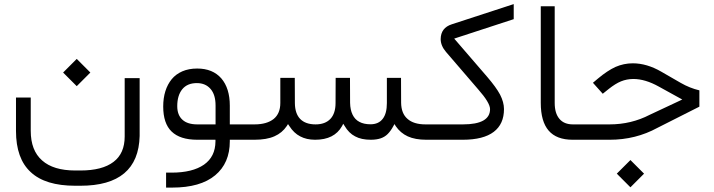

<svg xmlns="http://www.w3.org/2000/svg" viewBox="-20 -666 3404 915"><path d="M280.8 -320.3 345.7 -255.4 410.6 -320.3 345.7 -385.3ZM645.5 -293.5H574.2V-15.6C574.2 38.1 556.6 78.6 521 105.5C485.4 132.8 432.6 146.5 363.3 146.5H338.4C269 146.5 216.3 130.4 180.7 98.6C144.5 66.9 126.5 20 126.5 -42.5V-201.2H56.2V-42C56.2 45.9 79.6 111.3 126.5 154.3C172.9 197.8 243.7 219.2 338.4 219.2H363.3C547.4 219.2 641.6 140.1 645.5 -18.1Z M1150.9 0C1155.3 0 1158.2 -2.9 1160.6 -9.3C1163.1 -15.6 1164.1 -23.9 1164.1 -34.7V-40C1164.1 -50.3 1163.1 -58.1 1160.6 -64.5C1158.2 -70.3 1155.3 -73.2 1150.9 -73.2H1082.5H1075.2V-80.6V-162.6C1075.2 -217.8 1061.5 -261.2 1034.7 -292.5C1007.3 -323.7 969.2 -339.4 919.9 -339.4C893.1 -339.4 869.6 -335 849.1 -326.2C828.1 -316.9 811.5 -304.7 798.3 -288.6C785.2 -272.5 774.9 -253.4 768.1 -231.4C761.2 -209.5 757.8 -185.1 757.8 -158.2C757.8 -105 771 -64.9 797.9 -39.1C824.7 -13.2 865.2 0 920.4 0H999.5H1006.8V7.3V8.3C1006.3 56.6 988.3 93.3 952.1 118.7C915.5 144 864.3 156.7 797.4 156.7H771.5V228H800.3C890.1 228 958.5 208.5 1005.4 169.4C1051.8 130.9 1075.2 76.7 1075.2 7.3V0H1082.5ZM824.7 -160.2C824.7 -193.8 832.5 -220.7 848.6 -240.7C864.7 -260.3 887.7 -270 918 -270C945.8 -270 967.3 -260.7 983.4 -242.2C999.5 -223.6 1007.3 -197.3 1007.3 -163.1V-80.6V-73.2H1000H919.9C889.2 -73.2 865.2 -80.6 849.1 -95.7C833 -110.4 824.7 -131.8 824.7 -160.2Z M2021 0C2029.3 0 2033.7 -11.7 2033.7 -34.7V-40C2033.7 -62 2029.3 -73.2 2021 -73.2H2007.8C1970.2 -73.2 1941.4 -82 1921.9 -99.6C1901.9 -116.7 1892.1 -142.6 1891.6 -176.3L1891.1 -294.9H1823.7V-174.8C1823.7 -142.1 1817.4 -117.2 1804.2 -100.1C1791 -82.5 1771.5 -73.7 1745.6 -73.7C1724.6 -73.7 1706.5 -77.6 1692.4 -85.4C1678.2 -92.8 1667.5 -104.5 1660.2 -119.6C1652.8 -134.8 1648.9 -153.3 1648.4 -175.8L1647.9 -294.9H1579.6L1579.1 -174.8C1579.1 -142.1 1570.8 -116.7 1554.7 -99.6C1538.1 -82 1514.6 -73.2 1483.9 -73.2C1451.7 -73.2 1427.2 -82 1410.6 -99.1C1394 -116.2 1385.7 -141.6 1385.3 -174.3L1384.8 -294.9H1315.9V-175.3C1315.9 -141.6 1305.2 -116.2 1284.2 -99.1C1262.7 -82 1232.4 -73.2 1192.9 -73.2H1146.5C1144 -73.2 1141.6 -71.8 1139.6 -69.3C1137.7 -66.4 1136.2 -62.5 1135.3 -57.6C1134.3 -52.7 1133.8 -46.9 1133.8 -40V-34.7C1133.8 -11.7 1138.2 0 1146.5 0H1192.4C1231.4 0 1263.2 -5.4 1288.1 -16.6C1312.5 -27.3 1332 -43.5 1346.7 -65.4L1352.5 -74.7L1358.9 -65.4C1373 -43 1390.6 -26.4 1410.6 -16.1C1430.7 -5.4 1454.1 0 1481.9 0C1543 0 1585.4 -21.5 1609.9 -64.9L1615.7 -76.2L1622.6 -65.4C1635.7 -43 1652.3 -26.4 1672.4 -16.1C1691.9 -5.4 1716.8 0 1747.1 0C1765.6 0 1781.2 -2.4 1794.4 -6.8C1807.1 -11.2 1818.4 -18.1 1827.6 -27.3C1836.9 -36.6 1845.7 -48.8 1854 -64L1859.9 -74.7L1866.2 -64.5C1880.9 -43 1899.9 -26.9 1923.3 -16.1C1946.8 -5.4 1976.1 0 2011.7 0Z M2016.6 -73.2C2014.2 -73.2 2011.7 -71.8 2009.8 -69.3C2007.8 -66.4 2006.3 -62.5 2005.4 -57.6C2004.4 -52.7 2003.9 -46.9 2003.9 -40V-34.7C2003.9 -11.7 2008.3 0 2016.6 0H2185.1C2251 0 2300.3 -12.7 2333 -37.6C2365.7 -62.5 2381.8 -98.6 2381.8 -146C2381.8 -168 2375.5 -190.9 2363.3 -214.8C2350.6 -238.8 2330.1 -266.6 2302.2 -299.3L2151.9 -473.6L2144.5 -481.9L2154.8 -485.4L2428.2 -574.7V-646.5L2133.3 -550.3C2098.1 -539.1 2080.6 -515.6 2080.1 -480C2080.1 -459 2088.4 -438.5 2105.5 -418.5L2258.8 -240.2C2296.4 -197.8 2315.4 -166 2315.4 -146C2315.4 -97.7 2272.5 -73.2 2186 -73.2Z M2731 0C2739.3 0 2743.7 -11.7 2743.7 -34.7V-40C2743.7 -50.3 2742.7 -58.1 2740.7 -64.5C2738.3 -70.3 2735.4 -73.2 2731 -73.2H2710.4C2682.1 -73.2 2660.6 -82 2646 -99.6C2630.9 -117.2 2623.5 -142.6 2623.5 -175.3V-636.2H2557.1V-175.8C2557.1 -116.2 2569.8 -72.3 2594.7 -43.5C2619.6 -14.6 2657.7 0 2709 0Z M2919.4 161.6 2984.4 226.6 3049.3 161.6 2984.4 96.7ZM2726.6 -73.2C2724.1 -73.2 2721.7 -71.8 2719.7 -69.3C2717.8 -66.4 2716.3 -62.5 2715.3 -57.6C2714.4 -52.7 2713.9 -46.9 2713.9 -40V-34.7C2713.9 -11.7 2718.3 0 2726.6 0H2885.7C2968.3 0 3043.9 -19 3112.8 -56.6L3313 -157.7V-235.4C3282.2 -242.7 3252.9 -254.4 3224.1 -271L3131.8 -324.2C3085.4 -351.1 3040 -364.3 2995.6 -364.3C2966.8 -364.3 2939.5 -358.4 2913.6 -347.2C2887.7 -335.4 2859.9 -316.9 2830.1 -292L2805.7 -271.5L2852.5 -219.2L2881.8 -242.7C2902.3 -258.8 2921.4 -271 2939.5 -278.3C2957.5 -285.6 2977.1 -289.6 2998.5 -289.6C3036.1 -289.6 3076.7 -277.3 3119.6 -253.4L3218.8 -198.7L3231.4 -191.9L3218.3 -185.5L3076.7 -119.1C3017.6 -88.4 2953.6 -73.2 2884.8 -73.2Z"/></svg>

Font: Shabnam FD Light
Style: Regular
Weight: 300
Foundry: DejaVu fonts team - Redesigned by Saber Rastikerdar - Based on Vazir font
Version: Version 5.00;October 20, 2019;FontCreator 12.0.0.2547 64-bit